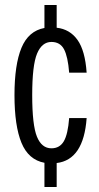

<svg xmlns="http://www.w3.org/2000/svg" viewBox="-20 -749 397 769"><path d="M158 -97Q94 -109 66 -177Q38 -245 38 -368Q38 -490 66 -557.5Q94 -625 158 -637V-729H207V-638Q260 -632 290.5 -589Q321 -546 327 -458H257Q252 -522 236.5 -551.5Q221 -581 186 -581Q148 -581 128.5 -534.5Q109 -488 109 -368Q109 -248 128 -201.5Q147 -155 186 -155Q219 -155 235.5 -183Q252 -211 257 -276H327Q315 -109 207 -96V0H158Z"/></svg>

Font: Mona Sans Condensed
Style: Regular
Weight: 400
Width: 3
Designer: Deni Anggara
Foundry: GitHub
Version: Version 2.000